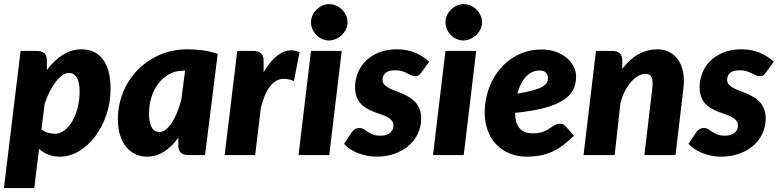

<svg xmlns="http://www.w3.org/2000/svg" viewBox="-28 -772 3876 956"><path d="M178.5 -127.5Q193 -116 210.8 -111Q228.5 -106 244.5 -106Q271.5 -106 294.2 -124Q317 -142 333.5 -171.2Q350 -200.5 359.2 -238Q368.5 -275.5 368.5 -314.5Q368.5 -364 354 -386.5Q339.5 -409 315.5 -409Q299.5 -409 282.2 -396.8Q265 -384.5 248.8 -363.5Q232.5 -342.5 218.2 -314Q204 -285.5 194 -253ZM205.5 -423.5Q241.5 -471.5 284.8 -499Q328 -526.5 377.5 -526.5Q409.5 -526.5 436 -515.2Q462.5 -504 481.8 -480Q501 -456 511.8 -418.8Q522.5 -381.5 522.5 -330Q522.5 -262 501.8 -200.8Q481 -139.5 446 -93Q411 -46.5 365.2 -19.2Q319.5 8 269.5 8Q237.5 8 211.8 -2.5Q186 -13 166.5 -30.5L142.5 164.5H-8.5L74.5 -518.5H154.5Q178.5 -518.5 192 -507.2Q205.5 -496 205.5 -470.5Z M884 -420Q846 -420 814.8 -403Q783.5 -386 761 -356.8Q738.5 -327.5 726.2 -288.8Q714 -250 714 -206Q714 -181 718 -163.5Q722 -146 728.8 -135.2Q735.5 -124.5 744.8 -119.5Q754 -114.5 765 -114.5Q782 -114.5 798 -127.2Q814 -140 828.2 -162Q842.5 -184 854.5 -213.5Q866.5 -243 875 -276.5L893.5 -420ZM860 -86.5Q828.5 -42.5 789.2 -17.2Q750 8 703 8Q675 8 649 -3.2Q623 -14.5 603 -37.2Q583 -60 571 -95.2Q559 -130.5 559 -178.5Q559 -249 584.8 -312.2Q610.5 -375.5 656.8 -423Q703 -470.5 766.5 -498.5Q830 -526.5 906 -526.5Q943 -526.5 981 -521.5Q1019 -516.5 1056 -503.5L993 0H910Q895.5 0 885.8 -3.8Q876 -7.5 870.2 -14Q864.5 -20.5 862.2 -29.5Q860 -38.5 860 -49Z M1284.5 -411.5Q1303.5 -445 1325 -469Q1346.5 -493 1369.2 -506.2Q1392 -519.5 1415.8 -521.2Q1439.5 -523 1463.5 -512L1435.5 -368.5Q1407 -380.5 1382.2 -379.5Q1357.5 -378.5 1336.8 -362.5Q1316 -346.5 1299.2 -314.5Q1282.5 -282.5 1270.5 -232.5L1242.5 0H1090.5L1153.5 -518.5H1233.5Q1257.5 -518.5 1271 -507.2Q1284.5 -496 1284.5 -470.5Z M1673.5 -518.5 1611.5 0H1458.5L1520.5 -518.5ZM1702.5 -660.5Q1702.5 -642 1694.5 -625.8Q1686.5 -609.5 1673.5 -597.2Q1660.5 -585 1643.8 -577.8Q1627 -570.5 1609.5 -570.5Q1592 -570.5 1576 -577.8Q1560 -585 1547.8 -597.2Q1535.5 -609.5 1528 -625.8Q1520.5 -642 1520.5 -660.5Q1520.5 -679 1528 -695.5Q1535.5 -712 1548.2 -724.5Q1561 -737 1577 -744.2Q1593 -751.5 1610.5 -751.5Q1628.5 -751.5 1645 -744.5Q1661.5 -737.5 1674.2 -725Q1687 -712.5 1694.8 -696Q1702.5 -679.5 1702.5 -660.5Z M2069 -409.5Q2062 -400.5 2056 -396.5Q2050 -392.5 2040 -392.5Q2030 -392.5 2020.2 -397Q2010.5 -401.5 1999.2 -407.2Q1988 -413 1973.8 -417.5Q1959.5 -422 1941 -422Q1906.5 -422 1891.8 -408.8Q1877 -395.5 1877 -374.5Q1877 -361 1885.2 -351.5Q1893.5 -342 1907 -334.5Q1920.5 -327 1937.8 -320.8Q1955 -314.5 1973 -306.8Q1991 -299 2008.2 -289Q2025.5 -279 2039 -264.5Q2052.5 -250 2060.8 -230Q2069 -210 2069 -182.5Q2069 -143.5 2053.5 -108.8Q2038 -74 2009 -48.2Q1980 -22.5 1938.8 -7.2Q1897.5 8 1846 8Q1821.5 8 1797.5 3Q1773.5 -2 1752.2 -10.5Q1731 -19 1713.5 -30.8Q1696 -42.5 1685 -56L1723 -113Q1730 -123 1739.2 -128.8Q1748.5 -134.5 1762 -134.5Q1774.5 -134.5 1783.5 -128.5Q1792.5 -122.5 1803 -115.5Q1813.5 -108.5 1828 -102.5Q1842.5 -96.5 1866 -96.5Q1899 -96.5 1915 -111.2Q1931 -126 1931 -146Q1931 -161.5 1922.8 -171.5Q1914.5 -181.5 1901 -188.8Q1887.5 -196 1870.5 -201.8Q1853.5 -207.5 1835.5 -214.5Q1817.5 -221.5 1800.5 -230.8Q1783.5 -240 1770 -254Q1756.5 -268 1748.2 -288.5Q1740 -309 1740 -338Q1740 -374 1753.2 -408Q1766.5 -442 1792.8 -468.2Q1819 -494.5 1858 -510.5Q1897 -526.5 1949 -526.5Q2001 -526.5 2041.8 -508.5Q2082.5 -490.5 2109 -464.5Z M2343 -518.5 2281 0H2128L2190 -518.5ZM2372 -660.5Q2372 -642 2364 -625.8Q2356 -609.5 2343 -597.2Q2330 -585 2313.2 -577.8Q2296.5 -570.5 2279 -570.5Q2261.5 -570.5 2245.5 -577.8Q2229.5 -585 2217.2 -597.2Q2205 -609.5 2197.5 -625.8Q2190 -642 2190 -660.5Q2190 -679 2197.5 -695.5Q2205 -712 2217.8 -724.5Q2230.5 -737 2246.5 -744.2Q2262.5 -751.5 2280 -751.5Q2298 -751.5 2314.5 -744.5Q2331 -737.5 2343.8 -725Q2356.5 -712.5 2364.2 -696Q2372 -679.5 2372 -660.5Z M2658.5 -421Q2620 -421 2591 -390.2Q2562 -359.5 2548 -306Q2596 -313.5 2626 -322Q2656 -330.5 2672.5 -340.2Q2689 -350 2694.8 -361Q2700.5 -372 2700.5 -385Q2700.5 -398 2690.5 -409.5Q2680.5 -421 2658.5 -421ZM2829.5 -96Q2802 -69 2775.8 -49.2Q2749.5 -29.5 2721.8 -16.8Q2694 -4 2662.8 2Q2631.5 8 2594.5 8Q2548.5 8 2510 -7.8Q2471.5 -23.5 2443.8 -52.2Q2416 -81 2400.8 -121.5Q2385.5 -162 2385.5 -211.5Q2385.5 -253 2394.8 -292.5Q2404 -332 2421.2 -366.8Q2438.5 -401.5 2463.5 -430.8Q2488.5 -460 2519.8 -481Q2551 -502 2588.2 -513.8Q2625.5 -525.5 2667.5 -525.5Q2709 -525.5 2741.2 -513.5Q2773.5 -501.5 2795.5 -482.2Q2817.5 -463 2829 -439Q2840.5 -415 2840.5 -391Q2840.5 -355.5 2826.5 -326.2Q2812.5 -297 2777.8 -274Q2743 -251 2684.2 -235Q2625.5 -219 2536.5 -210Q2537.5 -157 2559.8 -132.5Q2582 -108 2625.5 -108Q2646 -108 2661 -111.5Q2676 -115 2687.2 -120.5Q2698.5 -126 2707.5 -132Q2716.5 -138 2724.8 -143.5Q2733 -149 2742 -152.5Q2751 -156 2762.5 -156Q2770 -156 2777 -152.2Q2784 -148.5 2789.5 -142.5Z M3070.5 -429Q3108 -479 3152.5 -502.8Q3197 -526.5 3244.5 -526.5Q3276.5 -526.5 3303.2 -513.5Q3330 -500.5 3347.8 -475.5Q3365.5 -450.5 3373 -413.8Q3380.5 -377 3374.5 -329.5L3335.5 0H3180.5L3219.5 -329.5Q3222 -350.5 3221.2 -365Q3220.5 -379.5 3216 -388Q3211.5 -396.5 3203.5 -400.2Q3195.5 -404 3184.5 -404Q3167.5 -404 3149 -393.5Q3130.5 -383 3113.8 -363.8Q3097 -344.5 3083 -317.2Q3069 -290 3061 -257L3032.5 0H2877.5L2939.5 -518.5H3019.5Q3043.5 -518.5 3057 -507.2Q3070.5 -496 3070.5 -470.5Z M3784.5 -409.5Q3777.5 -400.5 3771.5 -396.5Q3765.5 -392.5 3755.5 -392.5Q3745.5 -392.5 3735.8 -397Q3726 -401.5 3714.8 -407.2Q3703.5 -413 3689.2 -417.5Q3675 -422 3656.5 -422Q3622 -422 3607.2 -408.8Q3592.5 -395.5 3592.5 -374.5Q3592.5 -361 3600.8 -351.5Q3609 -342 3622.5 -334.5Q3636 -327 3653.2 -320.8Q3670.5 -314.5 3688.5 -306.8Q3706.5 -299 3723.8 -289Q3741 -279 3754.5 -264.5Q3768 -250 3776.2 -230Q3784.5 -210 3784.5 -182.5Q3784.5 -143.5 3769 -108.8Q3753.5 -74 3724.5 -48.2Q3695.5 -22.5 3654.2 -7.2Q3613 8 3561.5 8Q3537 8 3513 3Q3489 -2 3467.8 -10.5Q3446.5 -19 3429 -30.8Q3411.5 -42.5 3400.5 -56L3438.5 -113Q3445.5 -123 3454.8 -128.8Q3464 -134.5 3477.5 -134.5Q3490 -134.5 3499 -128.5Q3508 -122.5 3518.5 -115.5Q3529 -108.5 3543.5 -102.5Q3558 -96.5 3581.5 -96.5Q3614.5 -96.5 3630.5 -111.2Q3646.5 -126 3646.5 -146Q3646.5 -161.5 3638.2 -171.5Q3630 -181.5 3616.5 -188.8Q3603 -196 3586 -201.8Q3569 -207.5 3551 -214.5Q3533 -221.5 3516 -230.8Q3499 -240 3485.5 -254Q3472 -268 3463.8 -288.5Q3455.5 -309 3455.5 -338Q3455.5 -374 3468.8 -408Q3482 -442 3508.2 -468.2Q3534.5 -494.5 3573.5 -510.5Q3612.5 -526.5 3664.5 -526.5Q3716.5 -526.5 3757.2 -508.5Q3798 -490.5 3824.5 -464.5Z"/></svg>

Font: Lato ExtraBold
Style: Italic
Weight: 800
Italic angle: -7°
Designer: Lukasz Dziedzic with Adam Twardoch and Botio Nikoltchev
Foundry: tyPoland Lukasz Dziedzic
Version: Version 2.015; 2015-08-06; http://www.latofonts.com/